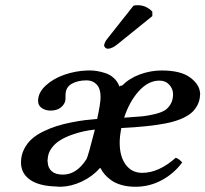

<svg xmlns="http://www.w3.org/2000/svg" viewBox="-20 -711 793 741"><path d="M314 -97.2Q320.8 -110.8 346.2 -210.9Q325.7 -209 304 -204.3Q282.2 -199.7 256.8 -190.7Q231.4 -181.6 211.7 -169.4Q191.9 -157.2 178.5 -138.4Q165 -119.6 164.1 -97.2Q162.6 -90.8 164.1 -85Q165 -63 179.7 -50Q194.3 -37.1 223.1 -37.1Q275.9 -37.1 314 -97.2ZM595.2 -399.9Q552.7 -399.9 516.4 -360.1Q480 -320.3 459 -256.8Q506.3 -259.8 528.3 -262Q550.3 -264.2 577.1 -270.5Q604 -276.9 619.1 -287.1Q647.9 -309.6 647.9 -347.2Q647.9 -367.7 633.5 -383.8Q619.1 -399.9 595.2 -399.9ZM314 -400.9Q280.3 -400.9 256.6 -387.5Q232.9 -374 232.9 -344.2Q232.9 -325.7 231.9 -321.8Q228 -306.2 213.4 -295.2Q198.7 -284.2 174.8 -284.2Q155.8 -284.2 141.4 -293.9Q127 -303.7 127 -321.8Q127 -353.5 156.2 -380.6Q185.5 -407.7 228.5 -422.6Q271.5 -437.5 316.9 -439H329.1Q341.3 -439 354.7 -436.8Q368.2 -434.6 386.2 -429Q404.3 -423.3 419.2 -409.9Q434.1 -396.5 440.9 -377Q444.8 -378.9 446.8 -380.9Q450.2 -380.9 450.2 -379.9Q479.5 -409.2 520.5 -424.1Q561.5 -439 604 -439Q676.8 -439 713.1 -412.4Q749.5 -385.7 752 -353Q753.4 -347.2 752 -344.2Q751.5 -323.2 741.5 -304.4Q731.4 -285.6 716.8 -273.9Q684.1 -247.6 619.9 -234.9Q555.7 -222.2 448.2 -216.8Q441.9 -184.1 441.9 -160.2Q441.9 -106.9 465.3 -75.4Q488.8 -43.9 528.8 -43.9Q592.8 -43.9 658.2 -102.1Q669.9 -99.1 683.1 -84Q651.4 -41 604.2 -15.6Q557.1 9.8 502.9 9.8Q472.7 9.8 448.2 2.7Q423.8 -4.4 408.2 -16.1Q392.6 -27.8 383.3 -38.8Q374 -49.8 368.2 -62H365.2Q336.9 -29.8 295.9 -10.5Q254.9 8.8 214.8 9.8Q203.1 9.8 198.2 8.8Q130.9 7.3 95.9 -17.3Q61 -42 61 -84Q61 -111.3 72.5 -134.5Q84 -157.7 102.1 -174.1Q120.1 -190.4 146.7 -203.4Q173.3 -216.3 198.7 -224.4Q224.1 -232.4 254.9 -238.5Q285.6 -244.6 308.1 -247.3Q330.6 -250 355 -252Q368.2 -312 368.2 -336.9Q368.2 -369.1 353 -385Q337.9 -400.9 314 -400.9ZM393.1 -560.1 495.1 -689Q501 -690.9 511.2 -690.9Q544.4 -690.9 567.9 -666V-648.9L433.1 -540Q412.1 -522.9 396 -522.9Q390.6 -522.9 386.2 -527.1Q381.8 -531.2 381.8 -536.1Q383.8 -548.3 393.1 -560.1Z"/></svg>

Font: Common Serif SemiBold
Style: Italic
Weight: 600
Italic angle: -12°
Designer: Philipp H. Poll, Khaled Hosny
Foundry: Stefan Peev, Context Ltd.
Version: Version 1.026